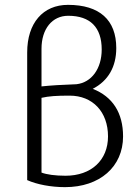

<svg xmlns="http://www.w3.org/2000/svg" viewBox="-20 -761 570 791"><path d="M92 -545V-19C132 -1 190 10 248 10C391 10 487 -74 487 -199C487 -296 444 -363 362 -395C426 -428 459 -486 459 -563C459 -679 390 -741 260 -741C157 -741 92 -666 92 -545ZM151 -358C182 -365 213 -367 267 -367C362 -367 425 -300 425 -199C425 -101 356 -37 250 -37C207 -37 172 -42 151 -50ZM261 -696C352 -696 399 -648 399 -557C399 -478 357 -421 295 -414C237 -412 188 -409 151 -405V-560C151 -642 195 -696 261 -696Z"/></svg>

Font: Repo Light
Style: Regular
Weight: 300
Designer: Stefan Peev
Foundry: Context Ltd
Version: Version 001.502